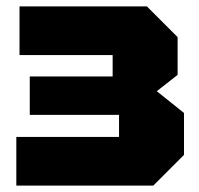

<svg xmlns="http://www.w3.org/2000/svg" viewBox="-20 -580 622 600"><path d="M555 -96 459 0H31V-152H352V-221H73V-341H332V-408H41V-560H439L535 -464V-346L470 -295L555 -227Z"/></svg>

Font: Tektur ExtraBold
Style: Regular
Weight: 800
Designer: Adam Jagosz
Foundry: Adam Jagosz
Version: Version 1.005;gftools[0.9.30]